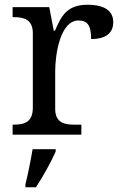

<svg xmlns="http://www.w3.org/2000/svg" viewBox="-20 -566 511 807"><path d="M33 0H322V-42H294C250 -42 212 -50 212 -109V-266C212 -343 235 -480 310 -480C349 -480 363 -457 363 -402C430 -402 456 -431 456 -473C456 -519 421 -546 348 -546C260 -546 237 -497 211 -437H206L187 -536H33V-494H36C80 -494 118 -485 118 -426V-114C118 -51 81 -42 36 -42H33ZM87 208V221H131C159 179 196 113 214 71V61H117C109 109 98 164 87 208Z"/></svg>

Font: Noto Nastaliq Urdu
Style: Regular
Weight: 400
Designer: Monotype Design Team (Patrick Giasson: type design, Kamal Mansour: OpenType code, Glenda Bellarosa). Updated by Simon Co
Foundry: Monotype Imaging Inc., Simon Cozens
Version: Version 3.009